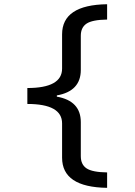

<svg xmlns="http://www.w3.org/2000/svg" viewBox="-20 -734 640 912"><path d="M363.8 7.8Q363.8 47.4 391.1 65.7Q418.5 84 488.8 85V158.2Q274.9 155.3 274.9 15.1V-147.9Q274.9 -240.2 109.9 -240.2V-315.9Q274.9 -315.9 274.9 -408.2V-570.8Q274.9 -710.9 488.8 -713.9V-641.1Q418.5 -640.1 391.1 -621.8Q363.8 -603.5 363.8 -564V-401.9Q363.8 -300.8 250 -280.8V-274.9Q363.8 -254.9 363.8 -153.8Z"/></svg>

Font: TypoPRO Noto Mono
Style: Regular
Weight: 400
Designer: Monotype Design Team
Foundry: Monotype Imaging Inc.
Version: Version 1.00